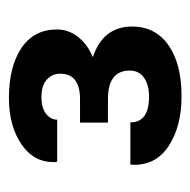

<svg xmlns="http://www.w3.org/2000/svg" viewBox="-18 -744 442 447"><g transform="rotate(-90 203.5 -521.0)"><path d="M195.8 -556.2Q254.9 -556.2 254.9 -602.5Q254.9 -621.1 241.2 -633.5Q227.5 -646 200.2 -646Q175.3 -646 161.6 -635.3Q147.9 -624.5 147.9 -609.4H50.3L49.3 -612.3Q46.4 -661.6 89.4 -691.7Q132.3 -721.7 197.8 -721.7Q271.5 -721.7 314.7 -692.6Q357.9 -663.6 357.9 -609.9Q357.9 -583 340.6 -560.8Q323.2 -538.6 293.5 -526.4Q364.7 -502.4 364.7 -435.1Q364.7 -380.4 321 -350.1Q277.3 -319.8 202.6 -319.8Q131.8 -319.8 85.9 -350.3Q40 -380.9 43 -436L43.9 -439H141.6Q141.6 -395.5 201.7 -395.5Q229 -395.5 245.6 -407.2Q262.2 -418.9 262.2 -440.4Q262.2 -491.2 195.8 -491.2H141.1V-556.2Z"/></g></svg>

Font: Roboto Slab
Style: Bold
Weight: 700
Designer: Google
Version: Version 2.000; ttfautohint (v1.8.1.43-b0c9)